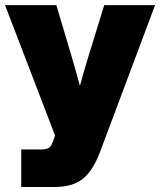

<svg xmlns="http://www.w3.org/2000/svg" viewBox="-22 -536 634 760"><path d="M62 204.1V55.7H140.1Q167.5 55.7 176.3 45.2Q185.1 34.7 193.4 7.8L195.8 0L-2 -515.6H201.2L266.1 -296.9Q273.4 -271.5 280.5 -246.3Q287.6 -221.2 294.4 -195.8Q301.3 -221.2 308.3 -246.6Q315.4 -272 323.2 -296.9L390.6 -515.6H591.8L374 65.4Q345.7 140.6 305.2 172.4Q264.6 204.1 194.8 204.1Z"/></svg>

Font: Inter Display Black
Style: Regular
Weight: 900
Designer: Rasmus Andersson
Foundry: rsms
Version: Version 4.000;git-a52131595